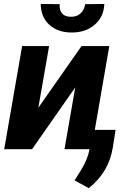

<svg xmlns="http://www.w3.org/2000/svg" viewBox="-20 -764 612 983"><path d="M397.5 -528.3H539.6L448.2 0H310.1L365.2 -316.4L144 0H1.5L93.3 -528.3H231.4L176.3 -212.4ZM514.2 -743.7Q511.2 -675.8 462.9 -635.7Q414.6 -595.7 342.3 -597.7Q274.9 -598.6 232.2 -637.5Q189.5 -676.3 188.5 -743.7L285.2 -742.7Q283.2 -679.2 341.3 -678.2Q373 -677.2 392.1 -695.1Q411.1 -712.9 416.5 -742.7ZM434.6 199.2 361.8 159.7 397.5 102.5Q428.7 50.3 437.5 4.4L455.6 -99.1H571.8L557.6 -9.3Q537.6 117.2 434.6 199.2Z"/></svg>

Font: RobotoInd
Style: Bold Italic
Weight: 700
Italic angle: -12°
Designer: Google
Version: Version 2.001150; 2014